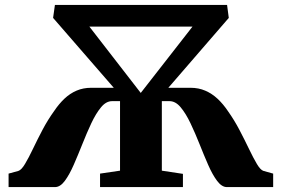

<svg xmlns="http://www.w3.org/2000/svg" viewBox="-20 -763 1150 783"><path d="M15 0V-55L55 -66Q67.5 -70 82.2 -94.8Q97 -119.5 114.5 -156.2Q132 -193 153.5 -233.8Q175 -274.5 201 -310.5Q220.5 -339.5 243 -360.8Q265.5 -382 292.5 -393.5Q319.5 -405 351.5 -405H444L196.5 -690L204 -743H906L913 -690L666.5 -405H757Q790 -405 817.2 -393.2Q844.5 -381.5 867.5 -360Q890.5 -338.5 910.5 -308.5Q936 -272.5 957 -232.2Q978 -192 995.5 -155.5Q1013 -119 1027.5 -94.5Q1042 -70 1054.5 -66L1094 -55V0H905.5Q884.5 0 865.5 -25.2Q846.5 -50.5 829 -90.5Q811.5 -130.5 793.8 -175.2Q776 -220 757 -260Q738 -300 717 -325.2Q696 -350.5 671.5 -350.5H640V-67L726 -54V0H388V-55L469.5 -67V-350.5H437Q412.5 -350.5 391.8 -325.2Q371 -300 352.2 -260Q333.5 -220 315.8 -175.2Q298 -130.5 280.5 -90.5Q263 -50.5 244.2 -25.2Q225.5 0 204 0ZM344.5 -654.5 554 -384 765 -654.5Z"/></svg>

Font: Merriweather 48pt Black
Style: Regular
Weight: 900
Version: Version 2.100